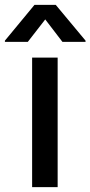

<svg xmlns="http://www.w3.org/2000/svg" viewBox="-68 -766 370 786"><path d="M63.5 -530.3H168V0H63.5ZM117.2 -686.5 45.9 -594.7H-47.9V-599.6L73.2 -746.1H160.2L282.2 -599.6V-594.7H187.5Z"/></svg>

Font: Pretendard Medium
Style: Regular
Weight: 500
Designer: Base glyphs from Inter by Rasmus Andersson; Hangeul glyphs from Noto Sans CJK(Source Han Sans) by Jang Soo-young and Kan
Foundry: Kil Hyung-jin
Version: Version 1.309